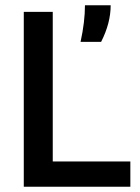

<svg xmlns="http://www.w3.org/2000/svg" viewBox="-20 -705 527 725"><path d="M284.2 -546.9Q300.8 -622.6 300.8 -685.1H397.9Q397.9 -617.7 361.8 -546.9ZM69.8 0V-660.2H179.2V-95.2H472.2V0Z"/></svg>

Font: Bricolage Grotesque Medium
Style: Regular
Weight: 500
Designer: Mathieu Triay
Foundry: Atelier Triay
Version: Version 1.000;gftools[0.9.30]